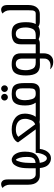

<svg xmlns="http://www.w3.org/2000/svg" viewBox="1154 -1854 929 3276"><g transform="rotate(-90 1618.0 -215.5)"><path d="M105 -194V-512Q105 -555 88 -588Q71 -621 50 -635Q56 -643 75.5 -651.5Q95 -660 116 -660Q149 -660 172 -634.5Q195 -609 195 -549V-188Q195 -141 218 -105.5Q241 -70 284 -70H315V0H258Q192 0 149 -49Q106 -98 105 -194Z M801 0H715Q711 45 692 88.5Q673 132 638 161Q603 190 554 190Q496 190 448 147Q400 104 389 0H315V-70H386V-195Q386 -317 413.5 -380Q441 -443 472.5 -461.5Q504 -480 530 -480Q560 -480 592 -457.5Q624 -435 646.5 -383.5Q669 -332 669 -250Q669 -117 613 -62Q557 -7 478 -1Q485 53 506 86.5Q527 120 555 120Q581 120 602.5 90.5Q624 61 636.5 16.5Q649 -28 649 -70H801ZM476 -143V-72Q518 -76 540 -92.5Q562 -109 570.5 -139.5Q579 -170 579 -222Q579 -297 564 -346.5Q549 -396 529 -410Q509 -395 492.5 -325Q476 -255 476 -143Z M1372 -70V0H1228Q1196 0 1175 -6Q1153 0 1127 0H801V-70H1049L827 -372Q835 -397 862.5 -422Q890 -447 936.5 -463.5Q983 -480 1046 -480Q1167 -480 1242.5 -421Q1318 -362 1318 -253Q1318 -213 1305.5 -161.5Q1293 -110 1264 -70ZM922 -367 1135 -79Q1186 -98 1207.5 -150.5Q1229 -203 1229 -252Q1229 -328 1180.5 -368.5Q1132 -409 1047 -409Q963 -409 922 -367Z M1839 -266V-141Q1839 -78 1808 -39Q1777 0 1709 0H1372V-70H1505Q1479 -108 1468 -150Q1457 -192 1457 -249Q1457 -347 1481.5 -397.5Q1506 -448 1547 -464Q1588 -480 1651 -480Q1720 -480 1759.5 -463.5Q1799 -447 1819 -401Q1839 -355 1839 -266ZM1749 -300Q1749 -362 1726 -386.5Q1703 -411 1661 -411Q1547 -411 1547 -251Q1547 -189 1566.5 -129.5Q1586 -70 1648 -70H1666Q1714 -70 1731.5 -92Q1749 -114 1749 -170ZM1541 -602Q1541 -626 1558 -643Q1575 -660 1598 -660Q1622 -660 1638.5 -643Q1655 -626 1655 -602Q1655 -579 1638.5 -562Q1622 -545 1598 -545Q1575 -545 1558 -562Q1541 -579 1541 -602ZM1687 -602Q1687 -626 1704 -643Q1721 -660 1744 -660Q1768 -660 1784.5 -643Q1801 -626 1801 -602Q1801 -579 1784.5 -562Q1768 -545 1744 -545Q1721 -545 1704 -562Q1687 -579 1687 -602Z M2432 0H2347V68Q2347 102 2334.5 138.5Q2322 175 2288.5 202Q2255 229 2197 229Q2153 229 2120 212.5Q2087 196 2074 175Q2109 183 2136 183Q2191 183 2224 153.5Q2257 124 2257 79L2258 0L2152 2Q2052 2 2010.5 -55.5Q1969 -113 1969 -236Q1969 -335 1992 -388.5Q2015 -442 2056 -461Q2097 -480 2161 -480Q2249 -480 2298 -445.5Q2347 -411 2347 -322V-70H2432ZM2187 -70H2257V-298Q2257 -410 2167 -410Q2059 -410 2059 -238Q2059 -179 2083 -124.5Q2107 -70 2187 -70Z M2961 -70V0H2894Q2839 0 2803 -24Q2762 2 2695 2Q2635 2 2589 -20Q2575 -12 2557 -6Q2539 0 2506 0H2432V-70H2500V-322Q2500 -411 2549 -445.5Q2598 -480 2686 -480Q2750 -480 2791 -461Q2832 -442 2855 -388.5Q2878 -335 2878 -236Q2878 -124 2846 -70ZM2788 -238Q2788 -410 2680 -410Q2590 -410 2590 -298V-70H2660Q2740 -70 2764 -124.5Q2788 -179 2788 -238ZM2596 -22H2595Z M2961 -70H3026Q3052 -70 3064 -86.5Q3076 -103 3078.5 -126.5Q3081 -150 3081 -188V-512Q3081 -555 3064 -588Q3047 -621 3026 -635Q3032 -643 3051.5 -651.5Q3071 -660 3092 -660Q3125 -660 3148 -634.5Q3171 -609 3171 -549V-194Q3170 -98 3127 -49Q3084 0 3018 0H2961Z"/></g></svg>

Font: El Messiri
Style: Regular
Weight: 400
Designer: Mohamed Gaber
Foundry: Kief Type Foundry
Version: Version 2.006